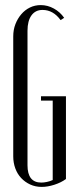

<svg xmlns="http://www.w3.org/2000/svg" viewBox="-20 -727 295 754"><path d="M32 -584Q32 -610 40.5 -632Q49 -654 63.5 -671Q78 -688 97.5 -697.5Q117 -707 140 -707Q167 -707 191.5 -693.5Q216 -680 232 -657L218 -648Q189 -688 147 -688Q119 -688 103.5 -666.5Q88 -645 88 -606V-78Q88 -10 142 -10Q152 -10 164 -12.5Q176 -15 187 -20V-332H141V-349H239V-24Q220 -10 193.5 -1.5Q167 7 144 7Q119 7 98.5 -2.5Q78 -12 63 -28Q48 -44 40 -66Q32 -88 32 -113Z"/></svg>

Font: Moniqa Cond Heading
Style: Regular
Weight: 400
Width: 3
Designer: Rajesh Rajput
Foundry: Rajesh Rajput
Version: Version 1.000